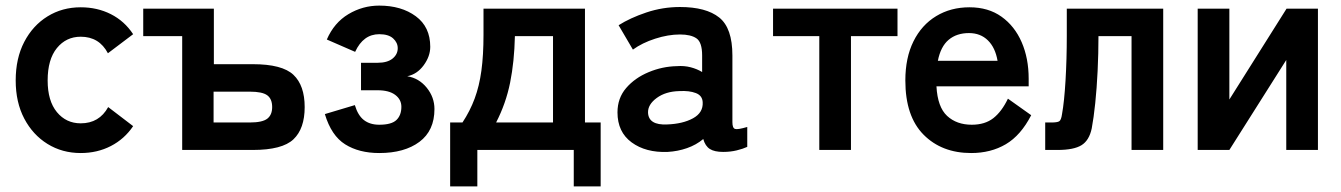

<svg xmlns="http://www.w3.org/2000/svg" viewBox="-20 -535 4784 685"><path d="M268 11Q202 11 149.5 -21.5Q97 -54 66.5 -112Q36 -170 36 -248Q36 -327 66.5 -385.5Q97 -444 149.5 -476.5Q202 -509 268 -509Q327 -509 375.5 -484.5Q424 -460 455 -413L365 -345Q334 -404 268 -404Q216 -404 183 -363.5Q150 -323 150 -248Q150 -175 183 -135Q216 -95 268 -95Q334 -95 366 -153L455 -85Q424 -39 375.5 -14Q327 11 268 11Z M630 0V-406H491V-504H743V-306H882Q987 -306 1027 -268Q1067 -230 1067 -153Q1067 -76 1027 -38Q987 0 882 0ZM742 -98H871Q916 -98 933.5 -111.5Q951 -125 951 -153Q951 -182 933.5 -195Q916 -208 871 -208H742Z M1333 11Q1261 11 1211.5 -20Q1162 -51 1139 -128L1246 -160Q1257 -123 1278.5 -106.5Q1300 -90 1333 -90Q1377 -90 1394.5 -107Q1412 -124 1412 -154Q1412 -180 1390 -196.5Q1368 -213 1327 -213H1268V-311H1327Q1362 -311 1380.5 -326Q1399 -341 1399 -363Q1399 -383 1382.5 -398Q1366 -413 1333 -413Q1276 -413 1247 -350L1146 -394Q1172 -454 1223 -484.5Q1274 -515 1333 -515Q1412 -515 1463.5 -477Q1515 -439 1515 -368Q1515 -334 1491.5 -302Q1468 -270 1433 -263Q1475 -256 1502.5 -222Q1530 -188 1530 -146Q1530 -69 1476.5 -29Q1423 11 1333 11Z M1586 130V-98H1630Q1657 -139 1673.5 -183.5Q1690 -228 1697.5 -283Q1705 -338 1705 -411V-504H2067V-98H2123V130H2027V0H1683V130ZM1750 -98H1953V-406H1817Q1815 -315 1800 -240.5Q1785 -166 1750 -98Z M2362 7Q2284 10 2233.5 -27Q2183 -64 2183 -134Q2183 -185 2214 -221Q2245 -257 2294 -277.5Q2343 -298 2395 -299Q2421 -301 2444 -295Q2467 -289 2485 -278V-337Q2485 -384 2465 -398Q2445 -412 2406 -412Q2364 -412 2317.5 -397Q2271 -382 2238 -358L2187 -445Q2228 -471 2286 -490.5Q2344 -510 2406 -510Q2499 -510 2546 -472.5Q2593 -435 2593 -337V-99Q2593 -78 2602.5 -75Q2612 -72 2646 -82V-11Q2631 -4 2608.5 1.5Q2586 7 2560 7Q2529 7 2512.5 -3.5Q2496 -14 2489 -39Q2464 -18 2431 -6.5Q2398 5 2362 7ZM2360 -91Q2416 -93 2452.5 -113Q2489 -133 2487 -170Q2486 -194 2462.5 -203Q2439 -212 2404 -210Q2355 -209 2323 -185.5Q2291 -162 2292 -133Q2294 -88 2360 -91Z M2903 0V-406H2738V-504H3182V-406H3016V0Z M3445 11Q3340 11 3275 -54.5Q3210 -120 3210 -248Q3210 -329 3239 -387.5Q3268 -446 3320 -477.5Q3372 -509 3439 -509Q3506 -509 3553 -475.5Q3600 -442 3625 -384.5Q3650 -327 3650 -254V-227H3321Q3325 -153 3359 -121.5Q3393 -90 3447 -90Q3494 -90 3524 -113.5Q3554 -137 3576 -183L3659 -124Q3622 -52 3568.5 -20.5Q3515 11 3445 11ZM3326 -318H3539Q3531 -365 3504.5 -391Q3478 -417 3437 -417Q3393 -417 3364.5 -393Q3336 -369 3326 -318Z M3709 0V-98H3731Q3751 -98 3758.5 -102Q3766 -106 3769 -128Q3777 -172 3781.5 -248Q3786 -324 3786 -408V-504H4130V0H4017V-406H3899Q3899 -344 3896 -282Q3893 -220 3887.5 -167Q3882 -114 3875 -77Q3866 -34 3838.5 -17Q3811 0 3753 0Z M4253 0V-504H4366V-180L4570 -504H4682V0H4569V-321L4366 0Z"/></svg>

Font: Zen Kaku Gothic New
Style: Bold
Weight: 700
Designer: Yoshimichi Ohira
Foundry: Positype
Version: Version 1.002